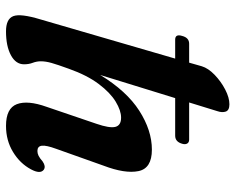

<svg xmlns="http://www.w3.org/2000/svg" viewBox="-92 -680 784 639"><g transform="rotate(90 299.5 -360.0)"><path d="M99 -574.5Q105 -598 125 -598H188L200 -640Q206.5 -661.5 228.5 -682.8Q250.5 -704 277.5 -718Q304.5 -732 326.5 -732Q346.5 -732 350.8 -720Q355 -708 349.5 -692L320.5 -598H444Q453.5 -598 457.2 -591.5Q461 -585 458 -575Q451.5 -551.5 431 -551.5H306L229 -302Q282.5 -390 348 -432Q413.5 -474 477.5 -474Q540 -474 549 -429.2Q558 -384.5 531 -313.5L475 -156Q462.5 -122 464.5 -107.5Q466.5 -93 482 -93Q490 -93 497.8 -96.8Q505.5 -100.5 517 -110.5Q533 -121.5 544 -114.5Q560 -103 543 -71.5Q523.5 -35 485.2 -11.8Q447 11.5 398.5 11.5Q340 11.5 326.2 -24.5Q312.5 -60.5 335 -123.5L391.5 -289.5Q406.5 -333 401.8 -352.2Q397 -371.5 371 -371.5Q347.5 -371.5 317.8 -353.5Q288 -335.5 259 -297Q230 -258.5 208.5 -198Q194.5 -159.5 189 -140Q183.5 -120.5 183.5 -104.5Q183.5 -90.5 188.5 -77.5Q193.5 -64.5 193.5 -48.5Q193.5 -21 163.2 -4.8Q133 11.5 84 11.5Q42.5 11.5 33.2 -12.8Q24 -37 44 -103L174.5 -551.5H111.5Q92 -551.5 99 -574.5Z"/></g></svg>

Font: Fraunces 9pt Soft SemiBold
Style: Italic
Weight: 600
Italic angle: -16°
Version: Version 1.000;[b76b70a41]